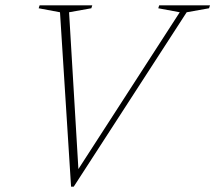

<svg xmlns="http://www.w3.org/2000/svg" viewBox="-20 -690 808 720"><path d="M205 -644 125 -659 128.5 -670H326L322.5 -659L239 -644L274 -56L654 -644L573.5 -659L577 -670H767.5L764 -659L680 -644L256.5 10H246.5Z"/></svg>

Font: Newsreader 16pt ExtraLight
Style: Italic
Weight: 275
Italic angle: -17°
Designer: Hugues Gentile
Foundry: Production Type
Version: Version 1.003; ttfautohint (v1.8.3)